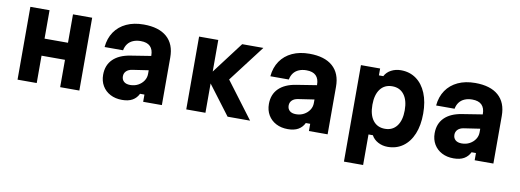

<svg xmlns="http://www.w3.org/2000/svg" viewBox="-64 -1015 4327 1597"><g transform="rotate(10 2100.0 -217.0)"><path d="M89 0V-615H251V-375H449V-615H611V0H449V-231H251V0Z M1161 -389V-268L1014 -246Q982 -241 964.5 -223.5Q947 -206 947 -180Q947 -152 965.5 -135.5Q984 -119 1019 -119Q1056 -119 1085.5 -135Q1115 -151 1132.5 -177.5Q1150 -204 1150 -236V-390Q1150 -441 1123.5 -467.5Q1097 -494 1043 -494Q1007 -494 979 -482Q951 -470 934 -447.5Q917 -425 911 -393H755Q762 -468 799 -522Q836 -576 898.5 -605Q961 -634 1044 -634Q1172 -634 1240 -574.5Q1308 -515 1308 -402V0H1150V-61H1113Q1095 -24 1061 -4.5Q1027 15 973 15Q917 15 874 -7.5Q831 -30 807 -70.5Q783 -111 783 -164Q783 -245 833.5 -295Q884 -345 979 -360Z M1863 0 1638 -298 1878 -615H2057L1822 -307L2053 0ZM1514 0V-615H1676V0Z M2561 -389V-268L2414 -246Q2382 -241 2364.5 -223.5Q2347 -206 2347 -180Q2347 -152 2365.5 -135.5Q2384 -119 2419 -119Q2456 -119 2485.5 -135Q2515 -151 2532.5 -177.5Q2550 -204 2550 -236V-390Q2550 -441 2523.5 -467.5Q2497 -494 2443 -494Q2407 -494 2379 -482Q2351 -470 2334 -447.5Q2317 -425 2311 -393H2155Q2162 -468 2199 -522Q2236 -576 2298.5 -605Q2361 -634 2444 -634Q2572 -634 2640 -574.5Q2708 -515 2708 -402V0H2550V-61H2513Q2495 -24 2461 -4.5Q2427 15 2373 15Q2317 15 2274 -7.5Q2231 -30 2207 -70.5Q2183 -111 2183 -164Q2183 -245 2233.5 -295Q2284 -345 2379 -360Z M2881 200V-615H3043V-557H3080Q3098 -592 3135 -611.5Q3172 -631 3217 -631Q3291 -631 3346 -591.5Q3401 -552 3431 -479.5Q3461 -407 3461 -308Q3461 -208 3431 -135.5Q3401 -63 3346 -23.5Q3291 16 3217 16Q3172 16 3135 -4Q3098 -24 3080 -58H3043V200ZM3169 -128Q3233 -128 3269 -175.5Q3305 -223 3305 -308Q3305 -393 3269 -440Q3233 -487 3169 -487Q3104 -487 3068 -439.5Q3032 -392 3032 -307Q3032 -222 3068 -175Q3104 -128 3169 -128Z M3961 -389V-268L3814 -246Q3782 -241 3764.5 -223.5Q3747 -206 3747 -180Q3747 -152 3765.5 -135.5Q3784 -119 3819 -119Q3856 -119 3885.5 -135Q3915 -151 3932.5 -177.5Q3950 -204 3950 -236V-390Q3950 -441 3923.5 -467.5Q3897 -494 3843 -494Q3807 -494 3779 -482Q3751 -470 3734 -447.5Q3717 -425 3711 -393H3555Q3562 -468 3599 -522Q3636 -576 3698.5 -605Q3761 -634 3844 -634Q3972 -634 4040 -574.5Q4108 -515 4108 -402V0H3950V-61H3913Q3895 -24 3861 -4.5Q3827 15 3773 15Q3717 15 3674 -7.5Q3631 -30 3607 -70.5Q3583 -111 3583 -164Q3583 -245 3633.5 -295Q3684 -345 3779 -360Z"/></g></svg>

Font: Martian Mono
Style: Bold
Weight: 700
Designer: Roman Shamin
Foundry: Evil Martians
Version: Version 1.000